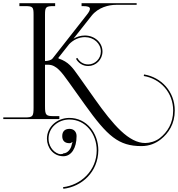

<svg xmlns="http://www.w3.org/2000/svg" viewBox="-102 -739 1105 1192"><path d="M291.4 213C290.9 218.2 271.1 219.3 262.4 216.3C222.8 202.7 199.4 162 199.4 122C199.4 53 259.4 3 328.4 3C430.4 3 498.4 93 498.4 194C498.4 321 399.4 410 289.4 423L291.4 433C406.4 420 507.4 328 508.4 194C508.4 89 437.4 -7 328.4 -7C255.4 -7 189.4 46 189.4 122C189.4 176 227.4 231 291.4 231C340.4 231 373.4 181 373.4 106C373.4 79 356.4 61 329.4 61C300.4 61 284.4 77 284.4 106C284.4 135 300.4 150 329.4 150C336.4 150 342.4 147 345.4 143L348.4 145C346.4 149 343.4 155 342.4 163C338.4 184 318.4 213 291.4 213ZM177.4 -337H199.4C247.4 -336 280.2 -291.9 324.4 -230L424.4 -90C565.6 107.6 634.4 168 776.4 168C825.7 168 865.3 150.5 896.4 126C944.1 88.4 983 30.4 983 -52.7C983 -171.6 898.4 -259.7 792.2 -276.9L790.6 -267.1C892.3 -250.5 973 -166.5 973 -52.7C973 27 936 82.1 890.2 118.2C863.5 139.1 826.8 148.9 799.7 148.9C698.8 148.9 602.6 39.7 485.4 -126L386.4 -266C346.6 -322.2 323.4 -355 261.4 -376L260.4 -380L327.6 -465.1C352.7 -490.6 386 -508.5 425.4 -508.5C480.4 -508.5 524.2 -468.9 524.2 -419.1C524.2 -373.8 487.4 -339 445.6 -339C413.3 -339 390.2 -357.4 378.4 -379.4L369.6 -374.6C382.8 -350 409.1 -329 445.6 -329C492.9 -329 534.2 -368.3 534.2 -419.1C534.2 -475.3 485.1 -518.5 425.4 -518.5C398.7 -518.5 374.8 -511 354.1 -498.7L466.4 -641C508.4 -694 574.4 -709 618.4 -709H746.4V-719H404.4V-701H413.4C441.4 -701 456.4 -697 456.4 -684C456.4 -675 449.4 -662 435.4 -645L224.4 -376C215.4 -365 194.4 -360 177.4 -360V-648C177.4 -696 183.4 -701 231.4 -701H240.4V-719H18.4V-701H53.4C101.4 -701 106.4 -696 106.4 -648V-72C106.4 -16 101.4 -10 53.4 -10H-81.6V0H266.4V-18H231.4C183.4 -18 177.4 -24 177.4 -80Z"/></svg>

Font: FoglihtenNo04
Style: Regular
Weight: 500
Designer: gluk (gluksza@wp.pl)
Foundry: gluk (gluksza@wp.pl)
Version: Version 0.70